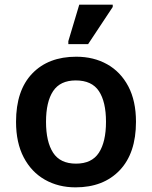

<svg xmlns="http://www.w3.org/2000/svg" viewBox="-20 -796 654 826"><path d="M565 -272Q565 -137 495 -63.5Q425 10 305 10Q231 10 173 -23Q115 -56 82 -119Q49 -182 49 -272Q49 -407 118.5 -479.5Q188 -552 308 -552Q383 -552 441 -519.5Q499 -487 532 -424.5Q565 -362 565 -272ZM178 -272Q178 -186 208.5 -139Q239 -92 307 -92Q375 -92 405.5 -139Q436 -186 436 -272Q436 -358 405.5 -404Q375 -450 306 -450Q239 -450 208.5 -404Q178 -358 178 -272ZM274 -606V-619L321 -776H465V-766L359 -606Z"/></svg>

Font: Noto Sans SemiBold
Style: Regular
Weight: 600
Designer: Monotype Design Team
Foundry: Monotype Imaging Inc.
Version: Version 2.007